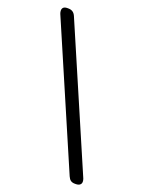

<svg xmlns="http://www.w3.org/2000/svg" viewBox="-138 -768 637 853"><g transform="rotate(20 180.5 -341.0)"><path d="M33 -702H29C12 -702 5 -694 5 -682C5 -677 6 -672 8 -667L294 -3C301 13 310 20 327 20H331C348 20 357 12 357 0C357 -5 356 -10 354 -15L68 -679C61 -695 50 -702 33 -702Z"/></g></svg>

Font: Asap
Style: Regular
Weight: 400
Designer: Pablo Cosgaya
Foundry: Pablo Cosgaya
Version: Version 1.007;PS 001.007;hotconv 1.0.70;makeotf.lib2.5.58329